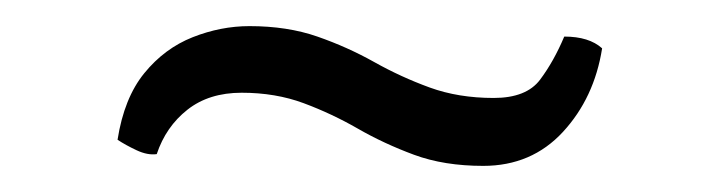

<svg xmlns="http://www.w3.org/2000/svg" viewBox="-20 -424 552 147"><path d="M441 -387Q435 -349 411 -323Q387 -297 350 -297Q320 -297 297 -305.5Q274 -314 254 -325.5Q234 -337 212.5 -345Q191 -353 165 -353Q140 -353 123.5 -340Q107 -327 100 -306Q93 -305 84.5 -309Q76 -313 70 -317Q75 -349 90.5 -368Q106 -387 127.5 -395.5Q149 -404 171 -404Q200 -404 223 -396Q246 -388 266.5 -376.5Q287 -365 309 -357Q331 -349 358 -349Q383 -349 393.5 -363Q404 -377 412 -396Q431 -396 441 -387Z"/></svg>

Font: Arima Thin
Style: Regular
Weight: 400
Version: Version 1.100